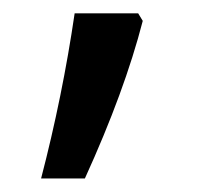

<svg xmlns="http://www.w3.org/2000/svg" viewBox="-20 -136 308 285"><path d="M185.1 -116.2 191.9 -105Q165 -0.5 106 128.9H41Q72.8 6.8 90.8 -116.2Z"/></svg>

Font: Noto Sans Historic
Style: Regular
Weight: 400
Designer: Monotype Design Team
Foundry: Monotype Imaging Inc.
Version: Version 0.71 uh